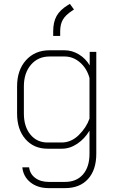

<svg xmlns="http://www.w3.org/2000/svg" viewBox="-20 -766 604 989"><path d="M95 96H130Q134 130 161.5 150.5Q189 171 231 171H315Q374 171 407.5 132.5Q441 94 441 26V-93Q416 -51 378 -25.5Q340 0 299 0H225Q154 0 111 -49.5Q68 -99 68 -181V-321Q68 -405 114 -456Q160 -507 235 -507H313Q351 -507 386 -486Q421 -465 442 -429V-499H476V26Q476 109 433.5 156Q391 203 315 203H231Q174 203 137 173.5Q100 144 95 96ZM297 -32Q347 -32 386 -70.5Q425 -109 441 -155V-364Q428 -413 392.5 -444Q357 -475 313 -475H235Q176 -475 139.5 -432.5Q103 -390 103 -321V-181Q103 -114 136.5 -73Q170 -32 225 -32ZM254 -605Q254 -652 271.5 -683.5Q289 -715 330 -740L340 -746L361 -717L352 -711Q318 -689 304 -665Q290 -641 290 -605V-581H254Z"/></svg>

Font: Bai Jamjuree ExtraLight
Style: Regular
Weight: 275
Designer: Katatrad Aksorn Co.,Ltd.
Foundry: Cadson Demak Co.,Ltd.
Version: Version 1.000; ttfautohint (v1.6)